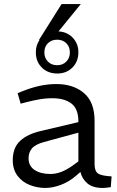

<svg xmlns="http://www.w3.org/2000/svg" viewBox="-20 -921 578 948"><path d="M204 7Q164 7 127 -7.5Q90 -22 66.5 -53Q43 -84 43 -130Q43 -192 80 -226Q117 -260 185 -275L367 -318V-322Q367 -383 333 -409.5Q299 -436 238 -436Q203 -436 169 -429.5Q135 -423 108 -416L82 -409L67 -461L92 -471Q134 -488 175.5 -497Q217 -506 259 -506Q342 -506 394.5 -461.5Q447 -417 447 -324V-111Q447 -77 463 -65Q479 -53 531 -50L527 3Q519 4 508.5 5.5Q498 7 487 7Q438 7 411.5 -15.5Q385 -38 377 -72L354 -52Q320 -23 280 -8Q240 7 204 7ZM229 -62Q256 -62 283 -72.5Q310 -83 338 -103L367 -124V-266L198 -220Q154 -208 137.5 -188Q121 -168 121 -139Q121 -102 150.5 -82Q180 -62 229 -62ZM263 -558Q216 -558 186.5 -587.5Q157 -617 157 -662Q157 -707 186.5 -736.5Q216 -766 263 -766Q308 -766 337.5 -736.5Q367 -707 367 -663Q367 -617 337.5 -587.5Q308 -558 263 -558ZM262 -599Q290 -599 307.5 -617Q325 -635 325 -662Q325 -690 307.5 -707.5Q290 -725 262 -725Q234 -725 216.5 -707.5Q199 -690 199 -662Q199 -635 216.5 -617Q234 -599 262 -599ZM172 -723 284 -901H379L234 -723Z"/></svg>

Font: REM Light
Style: Regular
Weight: 300
Designer: Octavio Pardo
Foundry: Ashler Design
Version: Version 1.005;gftools[0.9.28]